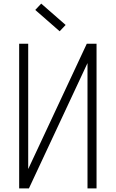

<svg xmlns="http://www.w3.org/2000/svg" viewBox="-20 -1042 640 1062"><path d="M86 0V-800H136V0H86L460 -800H514V0H464V-800H514L140 0ZM310 -869 175 -987 208 -1022 343 -904Z"/></svg>

Font: Victor Mono Thin
Style: Regular
Weight: 100
Monospace: yes
Designer: Rune Bjørnerås
Version: Version 1.561;gftools[0.9.30]